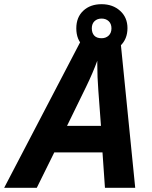

<svg xmlns="http://www.w3.org/2000/svg" viewBox="-80 -900 728 920"><path d="M403.8 -296.9H241.2L333 -484.9C354.2 -528.5 371.9 -569.8 386.2 -608.9V-591.3C386.2 -551.6 387.9 -510.4 391.1 -467.8ZM411.1 -169.9 422.9 0H567.9L496.1 -716.8H314L-60.1 0H96.2L180.2 -169.9ZM454.1 -764.2C454.1 -749.5 449.6 -738 440.7 -729.5C431.7 -721 420.4 -716.8 406.7 -716.8C391.1 -716.8 379.4 -721 371.6 -729.5C363.8 -738 359.9 -749.5 359.9 -764.2C359.9 -778.8 364.3 -790.3 373 -798.6C381.8 -806.9 393.1 -811 406.7 -811C420.4 -811 431.7 -806.9 440.7 -798.6C449.6 -790.3 454.1 -778.8 454.1 -764.2ZM530.8 -765.1C530.8 -799.3 519 -827 495.6 -848.1C472.2 -869.3 442.5 -879.9 406.7 -879.9C370.6 -879.9 341.4 -869.5 319.1 -848.6C296.8 -827.8 285.6 -799.6 285.6 -764.2C285.6 -728 296.9 -699.6 319.3 -679C341.8 -658.3 370.9 -647.9 406.7 -647.9C443.8 -647.9 473.8 -658.8 496.6 -680.4C519.4 -702.1 530.8 -730.3 530.8 -765.1Z"/></svg>

Font: OpenSans
Style: Bold Italic
Weight: 700
Italic angle: -12°
Foundry: Ascender Corporation
Version: Version 1.10; ttfautohint (v1.2) -l 8 -r 50 -G 200 -x 14 -D 